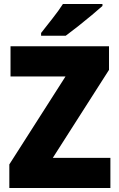

<svg xmlns="http://www.w3.org/2000/svg" viewBox="-20 -947 600 967"><path d="M536 0H27V-119L310 -562H33V-714H529V-595L246 -152H536ZM496 -917Q476 -899 442.5 -871Q409 -843 373 -814.5Q337 -786 311 -767H187V-781Q212 -813 244 -853.5Q276 -894 297 -927H496Z"/></svg>

Font: Noto Sans Ethiopic SemiCondensed Black
Style: Regular
Weight: 900
Width: 4
Designer: Monotype Design Team
Foundry: Monotype Imaging Inc.
Version: Version 2.102; ttfautohint (v1.8.4.7-5d5b)